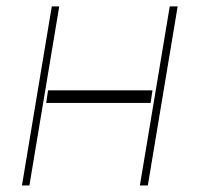

<svg xmlns="http://www.w3.org/2000/svg" viewBox="-20 -565 612 585"><path d="M521.3 -545.5 430.4 0H406.2L497.2 -545.5ZM160.5 -545.5 69.6 0H46.9L137.8 -545.5ZM444.6 -289.8 438.9 -251.4H120.7L126.4 -289.8Z"/></svg>

Font: Inter UI Thin
Style: Italic
Weight: 100
Italic angle: -9.39999°
Designer: Rasmus Andersson
Foundry: rsms
Version: 3.2;8d6f07862